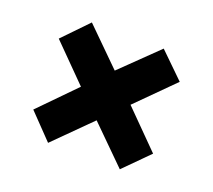

<svg xmlns="http://www.w3.org/2000/svg" viewBox="-81 -640 689 622"><g transform="rotate(20 263.5 -329.0)"><path d="M56.1 -206.8 175.9 -329.1 55.1 -451 138 -536.9 260.9 -415.6 385.7 -536.9 471.2 -453.5 346.8 -329.1 469.7 -205.3 385.7 -120.8 260.9 -244.2 138 -121.8Z"/></g></svg>

Font: Khula ExtraBold
Style: Regular
Weight: 800
Designer: Erin McLaughlin, Steve Matteson
Version: Version 1.002;PS 1.0;hotconv 1.0.72;makeotf.lib2.5.5900; ttf